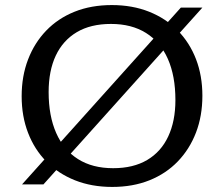

<svg xmlns="http://www.w3.org/2000/svg" viewBox="-20 -728 884 758"><path d="M203 -149 603 -594.5 623.5 -619.5 694 -698H779L669.5 -576L643 -549L242.5 -103L222 -78.5L151.5 0H67L176.5 -122ZM421.5 -708Q502.5 -708 568.5 -681.8Q634.5 -655.5 681.5 -607.8Q728.5 -560 753.8 -494.5Q779 -429 779 -350Q779 -270.5 753.8 -204.8Q728.5 -139 682 -90.8Q635.5 -42.5 570 -16.2Q504.5 10 423 10Q342 10 276 -16.2Q210 -42.5 163 -90.2Q116 -138 90.8 -203.5Q65.5 -269 65.5 -348Q65.5 -427.5 90.8 -493.2Q116 -559 162.5 -607.2Q209 -655.5 274.5 -681.8Q340 -708 421.5 -708ZM426.5 -64Q506.5 -64 561.2 -96.5Q616 -129 644.2 -189.5Q672.5 -250 672.5 -333Q672.5 -428 642.8 -495.2Q613 -562.5 556.2 -598Q499.5 -633.5 418 -633.5Q338 -633.5 283.2 -601Q228.5 -568.5 200.2 -508.5Q172 -448.5 172 -364.5Q172 -270.5 201.8 -203Q231.5 -135.5 288.2 -99.8Q345 -64 426.5 -64Z"/></svg>

Font: Newsreader 9pt
Style: Regular
Weight: 400
Designer: Hugues Gentile
Foundry: Production Type
Version: Version 1.003